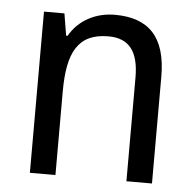

<svg xmlns="http://www.w3.org/2000/svg" viewBox="-44 -591 648 636"><g transform="rotate(5 279.5 -273.0)"><path d="M313 -546C252 -546 194 -518 163 -463H158L146 -536H78V0H163V-278C163 -408 197 -473 298 -473C368 -473 399 -430 399 -345V0H484V-355C484 -487 426 -546 313 -546Z"/></g></svg>

Font: Noto Sans Gurmukhi UI SemiCondensed
Style: Regular
Weight: 400
Width: 4
Designer: Jelle Bosma - Monotype Design Team
Foundry: Monotype Imaging Inc.
Version: Version 2.004